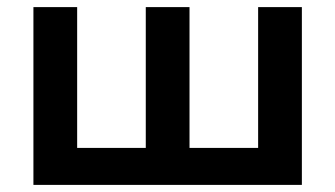

<svg xmlns="http://www.w3.org/2000/svg" viewBox="-20 -520 942 540"><path d="M74 0V-500H197V-104H390V-500H513V-104H706V-500H829V0Z"/></svg>

Font: Geologica EX Med
Style: Regular
Weight: 500
Designer: Sindre Bremnes, Frode Helland
Foundry: Monokrom Skriftforlag AS
Version: Version 1.010;gftools[0.9.28]